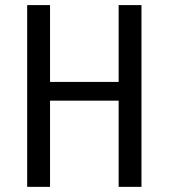

<svg xmlns="http://www.w3.org/2000/svg" viewBox="-20 -726 655 746"><path d="M441 0V-334.9H174.4V0H85.6V-706.2H174.4V-407.7H441V-706.2H529.7V0Z"/></svg>

Font: FiraCode Nerd Font Mono
Style: Regular
Weight: 400
Monospace: yes
Designer: Carrois Corporate, Edenspiekermann AG, Nikita Prokopov
Foundry: Carrois Corporate, Edenspiekermann AG, Nikita Prokopov
Version: Version 6.002;Nerd Fonts 3.4.0